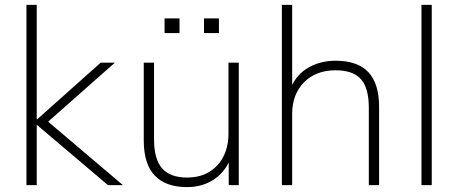

<svg xmlns="http://www.w3.org/2000/svg" viewBox="-20 -756 1871 784"><path d="M88 0V-736H130V-269H132L391 -500H449L156 -241L159 -274L482 0H421L132 -245H130V0Z M744 8Q657 8 612 -39Q567 -86 567 -183V-500H609V-187Q609 -106 642 -68.5Q675 -31 744 -31Q821 -31 867 -80.5Q913 -130 913 -212V-500H955V0H914V-122H926Q906 -60 857.5 -26Q809 8 744 8ZM813 -621V-681H874V-621ZM652 -621V-681H713V-621Z M1131 0V-736H1173V-379H1161Q1181 -443 1232 -475.5Q1283 -508 1350 -508Q1441 -508 1484.5 -461Q1528 -414 1528 -320V0H1486V-316Q1486 -396 1454 -432.5Q1422 -469 1350 -469Q1270 -469 1221.5 -420Q1173 -371 1173 -290V0Z M1701 0V-736H1743V0Z"/></svg>

Font: Mulish ExtraLight
Style: Regular
Weight: 200
Designer: Vernon Adams
Foundry: Vernon Adams
Version: Version 3.603